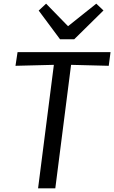

<svg xmlns="http://www.w3.org/2000/svg" viewBox="-20 -1033 626 1053"><path d="M283.3 0H188.8L275.4 -677.4L64.9 -672.1L76.3 -747H586.2L576.4 -672.1L369.8 -677.4ZM387.1 -817.6H309.3L192.2 -975.1L232.8 -1012.9L353.2 -889.3L508 -1012.9L547.5 -975.6Z"/></svg>

Font: Merriweather Sans Variable Regular
Style: Italic
Weight: 300
Italic angle: -8°
Designer: Eben Sorkin
Foundry: Eben Sorkin
Version: Version 2.001